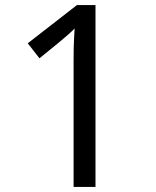

<svg xmlns="http://www.w3.org/2000/svg" viewBox="-20 -734 612 754"><path d="M355 0H269V-499Q269 -528 269.5 -548Q270 -568 271 -585.5Q272 -603 273 -622Q257 -606 244 -595Q231 -584 211 -567L135 -505L89 -564L282 -714H355Z"/></svg>

Font: eng115
Style: Regular
Weight: 400
Designer: Monotype Design Team
Foundry: Monotype Imaging Inc.
Version: Version 2.013